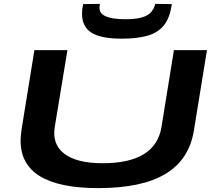

<svg xmlns="http://www.w3.org/2000/svg" viewBox="-20 -958 1106 988"><path d="M486 10Q86 10 86 -234Q86 -244 87 -257Q88 -270 91 -292L157 -700H327L262 -306Q247 -215 311.5 -166.5Q376 -118 508 -118Q781 -118 811 -305L875 -700H1045L978 -288Q954 -137 832 -63.5Q710 10 486 10ZM607 -759Q499 -759 450.5 -790Q402 -821 402 -888Q402 -912 408 -937L494 -938Q493 -932 492.5 -926Q492 -920 492 -917Q492 -893 512 -880.5Q532 -868 562 -863.5Q592 -859 621 -859Q676 -859 707.5 -867.5Q739 -876 755.5 -893.5Q772 -911 779 -938L864 -937Q854 -864 822 -826Q790 -788 736.5 -773.5Q683 -759 607 -759Z"/></svg>

Font: Georama Extra Expanded SemiBold
Style: Italic
Weight: 600
Width: 8
Italic angle: -9°
Designer: Jean-Baptiste Levee
Foundry: Production Type
Version: Version 1.000